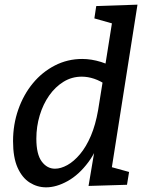

<svg xmlns="http://www.w3.org/2000/svg" viewBox="-20 -794 628 824"><path d="M178 10Q140 10 107.5 -10.5Q75 -31 55.5 -74.5Q36 -118 36 -188Q36 -260 58.5 -324Q81 -388 121 -436.5Q161 -485 215.5 -513Q270 -541 333 -541Q372 -541 414 -528Q456 -515 499 -486L430 -503L468 -742L502 -682L385 -715L393 -768L570 -774L452 -25L418 -88L534 -56L525 -1L360 4L392 -186L421 -235Q400 -153 359.5 -98.5Q319 -44 270.5 -17Q222 10 178 10ZM216 -70Q241 -70 269 -85.5Q297 -101 323.5 -132.5Q350 -164 370 -211Q390 -258 401 -321L423 -458L440 -427Q411 -447 384 -456Q357 -465 331 -465Q288 -465 252.5 -443Q217 -421 191 -384Q165 -347 150.5 -299Q136 -251 136 -199Q136 -132 159 -101Q182 -70 216 -70Z"/></svg>

Font: Bitter Thin Medium
Style: Italic
Weight: 500
Italic angle: -9°
Version: Version 3.021